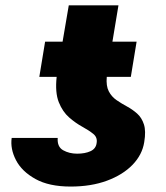

<svg xmlns="http://www.w3.org/2000/svg" viewBox="-20 -683 616 713"><path d="M338.9 -152.3Q342.3 -172.9 326.4 -185.8Q310.5 -198.7 285.9 -212.2Q261.2 -225.6 236.8 -246.8Q212.4 -268.1 198.2 -303.7Q184.1 -339.4 190.4 -397.5H126L147.5 -528.3H212.4L235.4 -663.1H419.9L397.5 -528.3H487.3L465.8 -397.5H376.5Q373.5 -363.8 384 -343.8Q394.5 -323.7 413.1 -311Q431.6 -298.3 451.9 -287.4Q472.2 -276.4 489.3 -261.2Q506.3 -246.1 514.4 -221.2Q522.5 -196.3 515.6 -155.3Q508.3 -108.4 472.2 -71Q436 -33.7 377.2 -12Q318.4 9.8 242.2 9.8Q162.1 9.8 111.6 -18.3Q61 -46.4 39.3 -88.4Q17.6 -130.4 23.4 -170.9H194.3Q191.9 -137.7 214.6 -125Q237.3 -112.3 266.6 -112.3Q295.9 -112.3 316.2 -121.6Q336.4 -130.9 338.9 -152.3Z"/></svg>

Font: Inter Tight Black
Style: Italic
Weight: 900
Italic angle: -9.39999°
Designer: Rasmus Andersson
Foundry: rsms
Version: Version 3.004; ttfautohint (v1.8.4.7-5d5b)